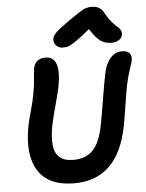

<svg xmlns="http://www.w3.org/2000/svg" viewBox="-64 -1029 830 1093"><g transform="rotate(-5 351.5 -483.0)"><path d="M319.8 -762.2Q295.4 -762.2 280.5 -777.8Q265.6 -793.5 268.1 -815.9Q270.5 -832.5 288.6 -851.1Q306.6 -869.6 371.1 -915Q381.8 -922.4 401.1 -935.3Q420.4 -948.2 426.8 -952.4Q433.1 -956.5 445.3 -963.9Q457.5 -971.2 464.1 -973.1Q470.7 -975.1 480 -977.1Q489.3 -979 499 -979Q527.3 -979 544.4 -968Q561.5 -957 575.2 -930.2Q589.4 -903.8 607.7 -883.1Q626 -862.3 637.5 -853.3Q648.9 -844.2 655.5 -832.3Q662.1 -820.3 659.2 -805.2Q656.2 -787.1 638.7 -776.1Q621.1 -765.1 598.1 -765.1Q560.5 -765.1 533.9 -783.7Q507.3 -802.2 475.1 -854Q424.3 -811.5 392.8 -790.5Q361.3 -769.5 348.9 -765.9Q336.4 -762.2 319.8 -762.2ZM316.9 13.2Q168.5 13.2 110.1 -80.6Q51.8 -174.3 85 -339.8Q90.8 -367.7 104.7 -418.2Q118.7 -468.8 122.1 -486.8Q135.3 -549.8 138.7 -597.2Q142.1 -644.5 145 -660.2Q156.2 -713.9 214.8 -713.9Q308.1 -713.9 272 -534.2Q265.6 -504.9 246.6 -434.6Q227.5 -364.3 221.2 -334Q211.4 -284.7 210.7 -247.3Q210 -210 217.3 -186Q224.6 -162.1 240.2 -147.2Q255.9 -132.3 276.1 -126.2Q296.4 -120.1 324.2 -120.1Q393.6 -120.1 434.3 -162.1Q475.1 -204.1 494.1 -300.8Q505.4 -358.4 519.5 -446.5Q533.7 -534.7 544.9 -589.8Q555.7 -646.5 583.3 -679.2Q610.8 -711.9 651.9 -711.9Q680.2 -711.9 693.6 -697.3Q707 -682.6 702.1 -653.8Q700.2 -644.5 686.3 -603Q672.4 -561.5 663.1 -516.1Q656.2 -481.9 644.3 -404.1Q632.3 -326.2 624 -284.2Q565.4 13.2 316.9 13.2Z"/></g></svg>

Font: Shantell Sans Normal
Style: Italic
Weight: 600
Italic angle: -11.31°
Designer: Stephen Nixon, Anya Danilova, Shantell Martin
Foundry: Arrow Type
Version: Version 1.006;[559af2be0]